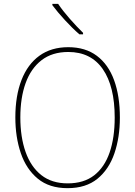

<svg xmlns="http://www.w3.org/2000/svg" viewBox="-20 -1064 705 1001"><path d="M605 -451Q605 -348 576.5 -264.5Q548 -181 488 -132Q428 -83 332 -83Q237 -83 177 -132.5Q117 -182 88.5 -265.5Q60 -349 60 -452Q60 -564 92 -646.5Q124 -729 185.5 -773.5Q247 -818 336 -818Q425 -818 485 -773Q545 -728 575 -645.5Q605 -563 605 -451ZM86 -452Q86 -349 113.5 -271.5Q141 -194 195.5 -151Q250 -108 333 -108Q417 -108 471 -150Q525 -192 551.5 -269Q578 -346 578 -451Q578 -614 516 -703.5Q454 -793 336 -793Q252 -793 196.5 -750Q141 -707 113.5 -630.5Q86 -554 86 -452ZM283 -1044Q307 -1008 344 -966Q381 -924 413 -893V-885H394Q358 -916 318.5 -959Q279 -1002 253 -1037V-1044Z"/></svg>

Font: Noto Sans Kannada UI SemiCondensed Thin
Style: Regular
Weight: 100
Width: 4
Designer: Jelle Bosma - Monotype Design Team
Foundry: Monotype Imaging Inc.
Version: Version 2.005; ttfautohint (v1.8.4.7-5d5b)